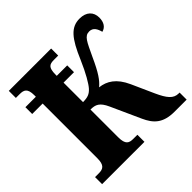

<svg xmlns="http://www.w3.org/2000/svg" viewBox="-185 -880 1039 1039"><g transform="rotate(-45 335.0 -360.0)"><path d="M21 0H345V-54H314C282 -54 262 -62 262 -118V-330C300 -330 323 -321 347 -268L424 -98C451 -39 486 0 576 0H668V-54H661C622 -54 599 -82 570 -146L513 -273C479 -348 433 -376 380 -382C409 -406 433 -440 471 -524C509 -604 520 -634 556 -634C586 -634 598 -609 605 -582C633 -589 648 -613 648 -648C648 -691 620 -720 568 -720C502 -720 464 -675 414 -557C383 -485 353 -435 336 -416C316 -394 298 -387 262 -387V-536H342V-588H262V-596C262 -652 278 -660 313 -660H345V-714H21V-660H50C82 -660 102 -652 102 -600V-588H22V-536H102V-117C102 -64 82 -54 50 -54H21Z"/></g></svg>

Font: Noto Serif Condensed ExtraBold
Style: Regular
Weight: 800
Width: 3
Designer: Monotype Design Team
Foundry: Monotype Imaging Inc.
Version: Version 2.013